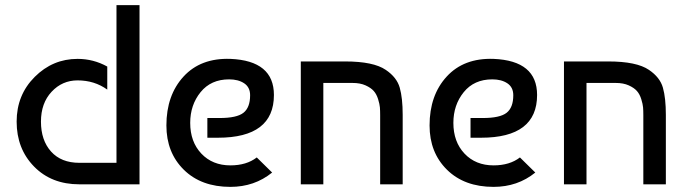

<svg xmlns="http://www.w3.org/2000/svg" viewBox="-20 -720 2681 750"><path d="M435 -700H525V0H290Q181 0 113 -69.5Q45 -139 45 -245Q45 -349 115.5 -419.5Q186 -490 283 -490Q345 -490 399 -460V-370Q349 -406 283 -406Q223 -406 181.5 -361.5Q140 -317 140 -245Q140 -172 179.5 -128Q219 -84 290 -84H435Z M880 -490Q1050 -483 1050 -349Q1050 -182 831 -182H790V-259H838Q905 -259 931 -279.5Q957 -300 957 -348Q957 -379 934 -394.5Q911 -410 875 -410Q804 -410 763.5 -360Q723 -310 723 -240Q723 -166 766.5 -120Q810 -74 880 -74Q943 -74 983 -105L1043 -46Q974 10 880 10Q766 10 698 -57Q630 -124 630 -230Q630 -348 697 -421Q764 -494 880 -490Z M1155 -480H1328Q1439 -480 1487 -447Q1530 -418 1541.5 -377.5Q1553 -337 1553 -271V0H1465V-270Q1465 -288 1464 -300.5Q1463 -313 1457 -332.5Q1451 -352 1440 -364.5Q1429 -377 1408 -386.5Q1387 -396 1357 -396H1243V0H1155Z M1908 -490Q2078 -483 2078 -349Q2078 -182 1859 -182H1818V-259H1866Q1933 -259 1959 -279.5Q1985 -300 1985 -348Q1985 -379 1962 -394.5Q1939 -410 1903 -410Q1832 -410 1791.5 -360Q1751 -310 1751 -240Q1751 -166 1794.5 -120Q1838 -74 1908 -74Q1971 -74 2011 -105L2071 -46Q2002 10 1908 10Q1794 10 1726 -57Q1658 -124 1658 -230Q1658 -348 1725 -421Q1792 -494 1908 -490Z M2183 -480H2356Q2467 -480 2515 -447Q2558 -418 2569.5 -377.5Q2581 -337 2581 -271V0H2493V-270Q2493 -288 2492 -300.5Q2491 -313 2485 -332.5Q2479 -352 2468 -364.5Q2457 -377 2436 -386.5Q2415 -396 2385 -396H2271V0H2183Z"/></svg>

Font: Baumans
Style: Regular
Weight: 400
Designer: Henadij Zarechnjuk
Foundry: Cyreal (www.cyreal.org)
Version: Version 001.002